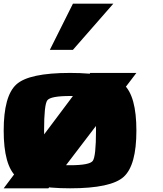

<svg xmlns="http://www.w3.org/2000/svg" viewBox="-20 -1020 884 1040"><path d="M500 -312.5Q500 -453.1 482.4 -476.6Q464.8 -500 359.4 -500Q253.9 -500 236.3 -476.6Q218.8 -453.1 218.8 -312.5Q218.8 -171.9 236.3 -148.4Q253.9 -125 359.4 -125Q464.8 -125 482.4 -148.4Q500 -171.9 500 -312.5ZM718.8 -312.5Q718.8 -125 650.4 -62.5Q582 0 359.4 0Q136.7 0 68.4 -62.5Q0 -125 0 -312.5Q0 -500 68.4 -562.5Q136.7 -625 359.4 -625Q582 -625 650.4 -562.5Q718.8 -500 718.8 -312.5ZM718.8 -625 242.2 0H0L468.8 -625ZM375 -750H250L375 -1000H593.8Z"/></svg>

Font: CraftyPE
Style: Regular
Weight: 400
Designer: Erek Butcher
Foundry: Haunted Coop
Version: Version 0.018;April 4, 2024;FontCreator 15.0.0.2962 64-bit